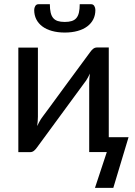

<svg xmlns="http://www.w3.org/2000/svg" viewBox="-20 -738 654 932"><path d="M69 0.5V-507H164V-171Q164 -161 163 -149.2Q162 -137.5 160.5 -126Q169.5 -145.5 179 -160.5Q179.5 -161.5 190.2 -176Q201 -190.5 217.8 -213.2Q234.5 -236 255.8 -265Q277 -294 299 -324Q351 -394.5 416.5 -483.5Q422 -492 430.8 -499.8Q439.5 -507.5 450.5 -507.5H508V-72H604L530 174H441L498.5 0H413V-336Q413 -346 414 -357.8Q415 -369.5 416.5 -381Q412 -371 407.2 -362.5Q402.5 -354 398 -347Q397 -346 386.5 -331.5Q376 -317 359 -294Q342 -271 320.8 -242Q299.5 -213 277.5 -183Q225.5 -112.5 160.5 -23.5Q155 -15 146.2 -7.2Q137.5 0.5 126.5 0.5ZM294.5 -631.5Q314.5 -631.5 328.5 -636Q342.5 -640.5 351 -650.8Q359.5 -661 363.2 -677.5Q367 -694 367 -717.5H422.5Q432.5 -717.5 437.8 -708.8Q443 -700 443 -689.5Q443 -664.5 432.8 -644.2Q422.5 -624 403.5 -609.8Q384.5 -595.5 356.8 -587.8Q329 -580 294.5 -580Q260 -580 232.2 -587.8Q204.5 -595.5 185.5 -609.8Q166.5 -624 156.2 -644.2Q146 -664.5 146 -689.5Q146 -700 151.2 -708.8Q156.5 -717.5 166.5 -717.5H222Q222 -694 225.8 -677.5Q229.5 -661 238 -650.8Q246.5 -640.5 260.2 -636Q274 -631.5 294.5 -631.5Z"/></svg>

Font: Lato Medium
Style: Regular
Weight: 500
Designer: Lukasz Dziedzic
Foundry: tyPoland Lukasz Dziedzic
Version: Version 2.006; 2014-01-15